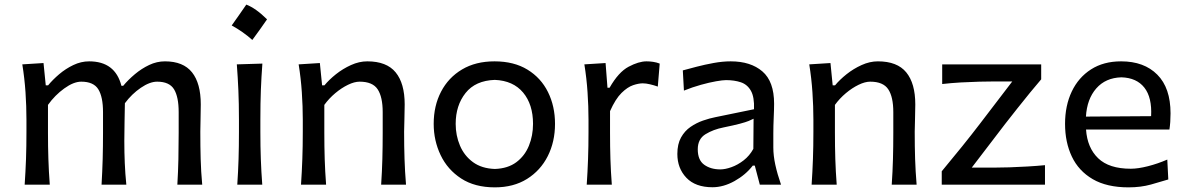

<svg xmlns="http://www.w3.org/2000/svg" viewBox="-20 -808 5187 840"><path d="M755.9 0Q759.3 -58.1 760.5 -111.8Q761.7 -165.5 761.7 -227.5V-317.4Q761.7 -383.8 741.5 -417.2Q721.2 -450.7 667.5 -450.7Q635.3 -450.7 595.9 -423.8Q556.6 -397 526.4 -356.4Q525.9 -322.3 524.9 -274.4Q523.9 -226.6 523.9 -191.9Q523.9 -140.1 525.9 -94.5Q527.8 -48.8 532.7 0H424.3Q427.7 -58.1 429.2 -111.8Q430.7 -165.5 430.7 -227.5V-317.4Q430.7 -383.8 410.2 -417.2Q389.6 -450.7 335.4 -450.7Q302.2 -450.7 261.2 -421.1Q220.2 -391.6 189.9 -349.1V-227.5Q189.9 -165.5 191.7 -111.8Q193.4 -58.1 197.8 0H87.9Q91.8 -58.1 93.8 -112.3Q95.7 -166.5 95.7 -231.9V-284.7Q95.7 -342.8 91.6 -404.3Q87.4 -465.8 77.6 -526.4L170.4 -532.2L180.2 -434.6H190.4Q210.4 -459 238.8 -483.2Q267.1 -507.3 300.8 -523.4Q334.5 -539.6 370.1 -539.6Q483.9 -539.6 511.2 -432.6H519Q541 -459 570.1 -483.4Q599.1 -507.8 632.6 -523.7Q666 -539.6 701.7 -539.6Q781.7 -539.6 820.1 -491.5Q858.4 -443.4 858.4 -351.1Q858.4 -316.9 857.4 -286.4Q856.4 -255.9 856.4 -231.9Q856.4 -166.5 857.9 -112.3Q859.4 -58.1 864.7 0Z M1057.6 -787.9Q1099.5 -771.8 1148.3 -723.4Q1132.8 -700.9 1116.9 -678.6Q1101.1 -656.3 1083.9 -633.2Q1043.1 -669.7 993.7 -696.6Q1010.3 -720.2 1025.9 -742.2Q1041.5 -764.3 1057.6 -787.9ZM1018.1 0Q1022 -58.1 1023.7 -112.3Q1025.4 -166.5 1025.4 -231.9V-284.7Q1025.4 -356 1022.9 -412.4Q1020.5 -468.8 1016.1 -526.4L1127.9 -529.8Q1123.5 -470.7 1121.3 -414.1Q1119.1 -357.4 1119.1 -284.7V-231.9Q1119.1 -166.5 1121.1 -112.3Q1123 -58.1 1127.4 0Z M1296.9 0Q1300.8 -58.1 1302.7 -112.3Q1304.7 -166.5 1304.7 -231.9V-284.7Q1304.7 -342.8 1300.5 -404.3Q1296.4 -465.8 1286.6 -526.4L1379.4 -532.2L1389.2 -434.6H1399.4Q1419.4 -459 1449.7 -483.2Q1480 -507.3 1515.6 -523.4Q1551.3 -539.6 1586.9 -539.6Q1671.4 -539.6 1710.9 -491.5Q1750.5 -443.4 1750.5 -351.1Q1750.5 -316.9 1749.3 -286.4Q1748 -255.9 1748 -231.9Q1748 -166.5 1749.8 -112.3Q1751.5 -58.1 1756.3 0H1647.5Q1651.4 -58.1 1652.8 -111.8Q1654.3 -165.5 1654.3 -227.5V-317.4Q1654.3 -383.8 1632.3 -417.2Q1610.4 -450.7 1553.2 -450.7Q1530.8 -450.7 1502.4 -437Q1474.1 -423.3 1446.8 -400.4Q1419.4 -377.4 1398.9 -349.1V-227.5Q1398.9 -165.5 1400.6 -111.8Q1402.3 -58.1 1406.7 0Z M2145 11.7Q2057.1 11.7 1997.6 -27.1Q1938 -65.9 1907.7 -129.4Q1877.4 -192.9 1877.4 -266.1Q1877.4 -345.2 1909.7 -407Q1941.9 -468.8 2001.5 -504.2Q2061 -539.6 2143.6 -539.6Q2228.5 -539.6 2287.6 -503.4Q2346.7 -467.3 2377.4 -405.3Q2408.2 -343.3 2408.2 -266.1Q2408.2 -188 2376.5 -125Q2344.7 -62 2285.6 -25.1Q2226.6 11.7 2145 11.7ZM2145 -68.8Q2202.1 -70.8 2239 -98.4Q2275.9 -126 2293.9 -170.2Q2312 -214.4 2312 -266.1Q2312 -351.1 2268.6 -403.1Q2225.1 -455.1 2145 -458.5Q2060.1 -455.6 2016.8 -401.1Q1973.6 -346.7 1973.6 -266.1Q1973.6 -215.3 1992.4 -170.9Q2011.2 -126.5 2049.3 -98.6Q2087.4 -70.8 2145 -68.8Z M2546.9 0Q2550.8 -58.1 2552.7 -112.3Q2554.7 -166.5 2554.7 -231.9V-284.7Q2554.7 -342.8 2550.5 -404.3Q2546.4 -465.8 2536.6 -526.4L2629.4 -532.2L2637.7 -424.3H2647Q2686 -492.7 2730.2 -516.1Q2774.4 -539.6 2808.6 -539.6Q2822.8 -539.6 2837.6 -537.4Q2852.5 -535.2 2866.2 -529.8L2857.9 -429.2Q2841.3 -435.1 2823.7 -439.2Q2806.2 -443.4 2792 -443.4Q2773.9 -443.4 2749.8 -435.3Q2725.6 -427.2 2699.2 -401.4Q2672.9 -375.5 2648.9 -321.8V-227.5Q2648.9 -165.5 2650.6 -111.8Q2652.3 -58.1 2656.7 0Z M3097.2 11.2Q3022.5 11.2 2982.9 -30.3Q2943.4 -71.8 2943.4 -134.3Q2943.4 -177.7 2959.5 -206.5Q2975.6 -235.4 3001.2 -252.9Q3026.9 -270.5 3055.7 -280.5Q3084.5 -290.5 3109.9 -295.4L3278.8 -330.1Q3280.8 -383.8 3265.1 -411.1Q3249.5 -438.5 3221.2 -448Q3192.9 -457.5 3156.2 -457.5Q3142.1 -457.5 3112.8 -452.4Q3083.5 -447.3 3046.6 -437Q3009.8 -426.8 2972.2 -411.6L2967.3 -500Q2992.2 -506.8 3027.8 -516.1Q3063.5 -525.4 3102.5 -532.5Q3141.6 -539.6 3176.8 -539.6Q3264.2 -539.6 3315.4 -495.6Q3366.7 -451.7 3366.7 -354Q3366.7 -330.1 3365 -293.7Q3363.3 -257.3 3363.3 -224.1V-162.6Q3363.3 -127 3372.1 -86.7Q3380.9 -46.4 3397 0H3304.2L3282.2 -83.5H3273.4Q3242.2 -43 3193.6 -15.9Q3145 11.2 3097.2 11.2ZM3131.3 -66.9Q3152.8 -66.9 3180.2 -76.7Q3207.5 -86.4 3233.4 -106.4Q3259.3 -126.5 3275.9 -156.7L3276.9 -288.6Q3268.6 -284.2 3255.4 -278.8Q3242.2 -273.4 3216.6 -266.6Q3190.9 -259.8 3145.5 -250.5Q3100.6 -241.7 3066.7 -220.9Q3032.7 -200.2 3032.7 -154.8Q3032.7 -107.4 3061 -87.2Q3089.4 -66.9 3131.3 -66.9Z M3530.8 0Q3534.7 -58.1 3536.6 -112.3Q3538.6 -166.5 3538.6 -231.9V-284.7Q3538.6 -342.8 3534.4 -404.3Q3530.3 -465.8 3520.5 -526.4L3613.3 -532.2L3623 -434.6H3633.3Q3653.3 -459 3683.6 -483.2Q3713.9 -507.3 3749.5 -523.4Q3785.2 -539.6 3820.8 -539.6Q3905.3 -539.6 3944.8 -491.5Q3984.4 -443.4 3984.4 -351.1Q3984.4 -316.9 3983.2 -286.4Q3981.9 -255.9 3981.9 -231.9Q3981.9 -166.5 3983.6 -112.3Q3985.4 -58.1 3990.2 0H3881.3Q3885.3 -58.1 3886.7 -111.8Q3888.2 -165.5 3888.2 -227.5V-317.4Q3888.2 -383.8 3866.2 -417.2Q3844.2 -450.7 3787.1 -450.7Q3764.6 -450.7 3736.3 -437Q3708 -423.3 3680.7 -400.4Q3653.3 -377.4 3632.8 -349.1V-227.5Q3632.8 -165.5 3634.5 -111.8Q3636.2 -58.1 3640.6 0Z M4100.1 0V-58.6Q4146 -113.8 4188.7 -166.7Q4231.4 -219.7 4267.6 -267.1L4408.7 -451.7H4332.5Q4304.2 -451.7 4264.9 -450.7Q4225.6 -449.7 4183.1 -447.3Q4140.6 -444.8 4102.1 -440.4V-526.4H4535.2V-460.9Q4514.2 -436.5 4486.8 -403.1Q4459.5 -369.6 4431.2 -334Q4402.8 -298.3 4377.4 -265.6L4231.4 -74.7H4329.1Q4357.9 -74.7 4396.5 -75.9Q4435.1 -77.1 4475.8 -79.6Q4516.6 -82 4551.8 -85.4V0Z M4917.5 11.7Q4822.3 11.7 4760.7 -24.2Q4699.2 -60.1 4669.4 -122.8Q4639.6 -185.5 4639.6 -266.1Q4639.6 -345.7 4668.9 -407.5Q4698.2 -469.2 4753.2 -504.4Q4808.1 -539.6 4884.8 -539.6Q4985.4 -539.6 5043.2 -481.4Q5101.1 -423.3 5101.1 -312Q5101.1 -272.5 5096.2 -241.2H4731.4Q4736.8 -161.6 4784.4 -115.7Q4832 -69.8 4927.2 -69.8Q4959 -69.8 5002.2 -80.8Q5045.4 -91.8 5086.9 -109.9L5091.3 -22.9Q5060.1 -13.2 5015.4 -0.7Q4970.7 11.7 4917.5 11.7ZM5016.1 -299.8Q5020.5 -381.3 4986.6 -424.6Q4952.6 -467.8 4886.2 -469.7Q4816.9 -467.8 4776.1 -421.1Q4735.4 -374.5 4731 -297.9Z"/></svg>

Font: Pinar Medium
Style: Regular
Weight: 500
Designer: Amin Abedi
Version: Version 3.000